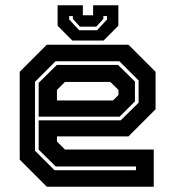

<svg xmlns="http://www.w3.org/2000/svg" viewBox="-20 -710 666 730"><path d="M468.5 -540 571.5 -437V-294.5L468.5 -191.5H196.5V-172L227 -141.5H564.5V0H158L55 -103V-437L158 -540ZM429 -463 493 -400V-324.5L435 -266.5H127V-395L196 -463ZM434 -477H191L113 -399V-137L187 -63H497V-77H192L127 -141V-252.5H439L507 -319.5V-404ZM399.5 -398.5H227L196.5 -368V-328H409.5L430.5 -349V-368ZM255 -556 199 -612V-690H295V-652H334V-690H430V-612L374 -556ZM281 -595H349L387 -636V-649H373V-638L346 -608.5H284L257 -638V-649H243V-636Z"/></svg>

Font: Tourney Thin
Style: Bold
Weight: 700
Version: Version 1.015